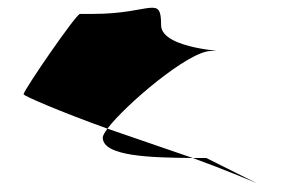

<svg xmlns="http://www.w3.org/2000/svg" viewBox="-20 -514 755 497"><path d="M41 -270C41 -266 133 -226 258 -181C304 -242 468 -382 526 -382C589 -382 397 -384 397 -449C397 -529 372 -478 221 -478H187C177 -478 41 -280 41 -270ZM246 -158C246 -109 370 -106 479 -105C409 -129 330 -156 258 -181C251 -171 246 -163 246 -158ZM479 -105C564 -74 625 -48 644 -40L514 -105ZM644 -40 650 -37Z"/></svg>

Font: Ampere
Style: SCExt
Weight: 400
Version: Version 1